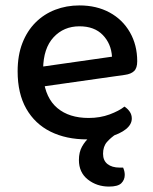

<svg xmlns="http://www.w3.org/2000/svg" viewBox="-20 -500 565 708"><path d="M110 -177 106 -250 393 -291Q390 -339 359 -371Q328 -403 273 -403Q215 -403 177.5 -362.5Q140 -322 139 -246L140 -211Q148 -138 191.5 -101.5Q235 -65 307 -65Q349 -65 384 -78Q419 -91 439 -107Q451 -99 458.5 -88Q466 -77 466 -63Q466 -41 444 -23.5Q422 -6 385 4Q348 14 301 14Q224 14 166.5 -14.5Q109 -43 77 -99Q45 -155 45 -237Q45 -296 62.5 -341Q80 -386 111 -417Q142 -448 183.5 -464Q225 -480 273 -480Q336 -480 384 -454Q432 -428 459 -381Q486 -334 486 -274Q486 -249 474.5 -238Q463 -227 441 -224ZM341 -15 409 -6Q389 7 374.5 23.5Q360 40 360 67Q360 92 376.5 105Q393 118 421 118H434Q437 125 438.5 131.5Q440 138 440 145Q440 163 427.5 175.5Q415 188 382 188Q337 188 304 162Q271 136 271 90Q271 61 282.5 40.5Q294 20 310.5 6Q327 -8 341 -15Z"/></svg>

Font: Baloo Tamma 2 Medium
Style: Regular
Weight: 500
Designer: Divya Kowshik, Shuchita Grover and Ek Type
Foundry: Ek Type
Version: Version 1.700